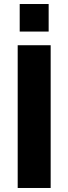

<svg xmlns="http://www.w3.org/2000/svg" viewBox="-20 -935 340 955"><path d="M68 0V-710H232V0ZM78 -778V-915H222V-778Z"/></svg>

Font: Raleway ExtraBold
Style: Regular
Weight: 800
Designer: Matt McInerney, Pablo Impallari, Rodrigo Fuenzalida
Foundry: Matt McInerney, Pablo Impallari, Rodrigo Fuenzalida
Version: Version 4.026